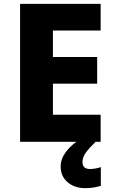

<svg xmlns="http://www.w3.org/2000/svg" viewBox="-20 -734 595 994"><path d="M501 0H84V-714H501V-576H254V-439H483V-301H254V-140H501ZM407 105Q407 124 417.5 132.5Q428 141 445 141Q460 141 476 138Q492 135 502 131V228Q486 233 466.5 236.5Q447 240 422 240Q365 240 329.5 209Q294 178 294 128Q294 49 406 -21L475 0Q442 32 424.5 56Q407 80 407 105Z"/></svg>

Font: Noto Sans Malayalam ExtraBold
Style: Regular
Weight: 800
Designer: Jelle Bosma - Monotype Design Team
Foundry: Monotype Imaging Inc.
Version: Version 2.104; ttfautohint (v1.8.4.7-5d5b)